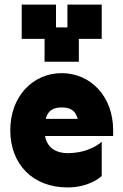

<svg xmlns="http://www.w3.org/2000/svg" viewBox="-20 -820 540 840"><path d="M75 -650H175V-550H325V-650H425V-800H275V-700H225V-800H75ZM25 -250C25 -100 125 0 275 0C375 0 425 -50 425 -50V-200C425 -200 375 -150 275 -150C231 -150 187 -169 177 -225H475V-250C475 -400 375 -500 250 -500C125 -500 25 -400 25 -250ZM180 -300C190 -337 213 -350 250 -350C287 -350 310 -337 320 -300Z"/></svg>

Font: LS-VG5000 Bold
Style: Regular
Weight: 400
Designer: Justin Bihan, 2021
Foundry: Justin Bihan, 2021
Version: Version 1.000;Glyphs 3.1.2 (3151)